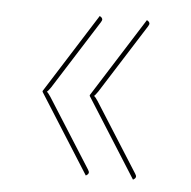

<svg xmlns="http://www.w3.org/2000/svg" viewBox="-37 -478 444 446"><g transform="rotate(5 185.0 -255.0)"><path d="M61.5 -69ZM61.5 -254V-256L178.5 -441L181.5 -439Q184 -437.5 184.8 -434.5Q185.5 -431.5 182.5 -427L80.5 -266Q73.5 -256 71.5 -255Q74.5 -253 80.5 -244L182.5 -83Q185.5 -78.5 184.8 -75.5Q184 -72.5 181.5 -71L178.5 -69ZM171.5 -254V-256L288.5 -441L291.5 -439Q294 -437.5 294.8 -434.5Q295.5 -431.5 292.5 -427L190.5 -266Q183.5 -256 181.5 -255Q184.5 -253 190.5 -244L292.5 -83Q295.5 -78.5 294.8 -75.5Q294 -72.5 291.5 -71L288.5 -69Z"/></g></svg>

Font: Lato Hairline
Style: Regular
Weight: 100
Designer: Lukasz Dziedzic
Foundry: tyPoland Lukasz Dziedzic
Version: Version 2.007; 2014-02-27